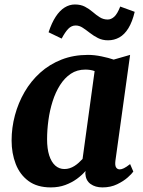

<svg xmlns="http://www.w3.org/2000/svg" viewBox="-20 -806 622 836"><path d="M482.5 -106Q480 -85.5 485.5 -77Q491 -68.5 501.5 -68.5Q509 -68.5 519.5 -73.5Q530 -78.5 546.5 -91.5L560.5 -59Q555 -50.5 536.8 -34Q518.5 -17.5 490.2 -3.8Q462 10 426 10Q395 10 374.2 -5Q353.5 -20 351.5 -50L352.5 -61.5Q337 -43.5 314.8 -27.2Q292.5 -11 264.2 -0.5Q236 10 201 10Q142 10 104.2 -17.8Q66.5 -45.5 48.5 -92Q30.5 -138.5 30.5 -194Q30.5 -250 45 -304Q59.5 -358 87 -405.5Q114.5 -453 155 -489.5Q195.5 -526 247.8 -546.5Q300 -567 363 -567Q391 -567 422.2 -560.5Q453.5 -554 475 -546.5L546.5 -567ZM392 -496.5Q382.5 -500 372.2 -501.5Q362 -503 351.5 -503Q315.5 -503 288.2 -484.8Q261 -466.5 241.2 -435.2Q221.5 -404 209 -364.5Q196.5 -325 190.8 -282.5Q185 -240 185 -199.5Q185 -158.5 194.2 -129.5Q203.5 -100.5 220.5 -85.2Q237.5 -70 260.5 -70Q272.5 -70 283.2 -73.5Q294 -77 304 -83.2Q314 -89.5 322.8 -97.5Q331.5 -105.5 339.5 -114ZM191.5 -665.5Q205 -706.5 222.5 -733.2Q240 -760 261.2 -773.2Q282.5 -786.5 306 -786.5Q331.5 -786.5 350 -776.8Q368.5 -767 383.8 -753.8Q399 -740.5 414.5 -730.8Q430 -721 449 -721Q464 -721 477.5 -733.2Q491 -745.5 503.5 -777.5L566.5 -754.5Q556 -710.5 539 -683Q522 -655.5 499.5 -643Q477 -630.5 450.5 -630.5Q426 -630.5 406.8 -640.2Q387.5 -650 371.2 -662.8Q355 -675.5 340.2 -685.2Q325.5 -695 309.5 -695Q291.5 -695 277.5 -680.8Q263.5 -666.5 248.5 -638Z"/></svg>

Font: Merriweather 20pt ExtraBold
Style: Italic
Weight: 800
Italic angle: -7.8°
Version: Version 2.101